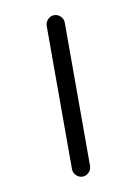

<svg xmlns="http://www.w3.org/2000/svg" viewBox="-66 -590 430 613"><g transform="rotate(-10 148.5 -283.5)"><path d="M123 -50.8V-515.6Q123 -527.3 131.8 -536.1Q140.6 -544.9 152.3 -544.9Q164.1 -544.9 172.9 -536.1Q181.6 -527.3 181.6 -515.6V-50.8Q181.6 -39.1 172.9 -30.3Q164.1 -21.5 152.3 -21.5Q140.6 -21.5 131.8 -30.3Q123 -39.1 123 -50.8Z"/></g></svg>

Font: irohamaru Light
Style: Regular
Weight: 200
Designer: [Source Han Sans]
Ryoko NISHIZUKA  (kana & ideographs); Paul D. Hunt (Latin, Greek & Cyrillic); Wenlong ZHANG  (bopomofo
Version: Version 1.01